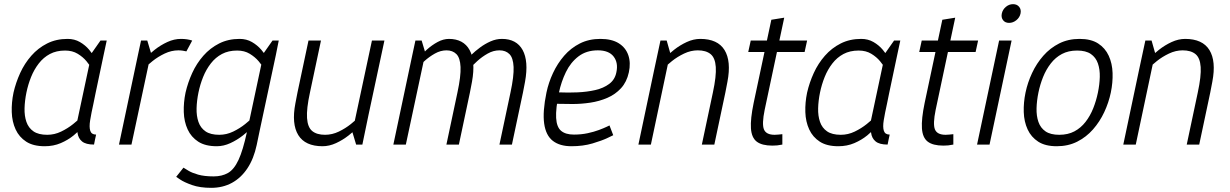

<svg xmlns="http://www.w3.org/2000/svg" viewBox="-20 -695 5913 923"><path d="M432 0Q393 0 374.5 -15Q356 -30 352.5 -57Q349 -84 354.5 -119.5Q360 -155 369 -196L381 -250H440L429 -196Q419 -151 413.5 -117.5Q408 -84 414 -66Q420 -48 442 -48L437 -25ZM421 -440 478 -430 402 -70 340 -60ZM421 -440 463 -500H493L478 -430ZM387 -150 417 -140Q417 -140 407.5 -125Q398 -110 379.5 -88Q361 -66 334 -44Q307 -22 272 -7Q237 8 195 8L207 -47Q242 -47 274 -62.5Q306 -78 331.5 -98.5Q357 -119 372 -134.5Q387 -150 387 -150ZM429 -350Q429 -350 420.5 -365.5Q412 -381 395.5 -401Q379 -421 353.5 -436.5Q328 -452 293 -452L305 -508Q338 -508 364 -493Q390 -478 408.5 -456Q427 -434 439 -412Q451 -390 457 -375Q463 -360 463 -360ZM293 -452Q251 -452 220 -435.5Q189 -419 166.5 -390Q144 -361 129.5 -325Q115 -289 107 -250Q99 -211 98 -174.5Q97 -138 107 -109Q117 -80 141 -63.5Q165 -47 207 -47L195 8Q140 8 106 -14Q72 -36 55 -73Q38 -110 36.5 -156Q35 -202 45 -250Q56 -298 77 -344Q98 -390 130.5 -427Q163 -464 206.5 -486Q250 -508 305 -508Z M837 -453 849 -508ZM643 -430 706 -440 612 0H552ZM876 -448Q868 -450 858 -451.5Q848 -453 837 -453L849 -508Q865 -508 878.5 -506Q892 -504 904 -500ZM706 -440 643 -430 658 -500H688ZM658 -350 629 -360Q629 -360 641 -375Q653 -390 674.5 -412Q696 -434 724 -456Q752 -478 784.5 -493Q817 -508 850 -508L838 -453Q804 -453 771.5 -437.5Q739 -422 713.5 -401.5Q688 -381 673 -365.5Q658 -350 658 -350Z M1248 -440 1306 -430 1229 -70 1167 -60ZM1229 -70 1214 2Q1200 68 1169.5 114Q1139 160 1095 184Q1051 208 995 208L1007 153Q1047 153 1076 136.5Q1105 120 1126.5 74Q1148 28 1167 -60ZM1248 -440 1290 -500H1320L1306 -430ZM1214 -150 1244 -140Q1244 -140 1231.5 -125Q1219 -110 1197.5 -88Q1176 -66 1148 -44Q1120 -22 1087.5 -7Q1055 8 1022 8L1034 -47Q1069 -47 1101 -62.5Q1133 -78 1158.5 -98.5Q1184 -119 1199 -134.5Q1214 -150 1214 -150ZM1257 -350Q1257 -350 1248.5 -365.5Q1240 -381 1223 -401Q1206 -421 1180.5 -436.5Q1155 -452 1120 -452L1132 -508Q1165 -508 1191 -493Q1217 -478 1236 -456Q1255 -434 1267 -412Q1279 -390 1285 -375Q1291 -360 1291 -360ZM1120 -452Q1078 -452 1047 -435.5Q1016 -419 993.5 -390Q971 -361 956.5 -325Q942 -289 934 -250Q926 -211 925 -174.5Q924 -138 934 -109Q944 -80 968 -63.5Q992 -47 1034 -47L1022 8Q967 8 933 -14Q899 -36 882 -73Q865 -110 863.5 -156Q862 -202 872 -250Q883 -298 904 -344Q925 -390 957.5 -427Q990 -464 1033.5 -486Q1077 -508 1132 -508ZM862 111Q870 116 886.5 126Q903 136 932.5 144.5Q962 153 1008 153L996 208Q941 208 903 194.5Q865 181 846 168Q827 155 827 155Z M1410 -250H1470Q1453 -172 1456 -127.5Q1459 -83 1481 -65Q1503 -47 1543 -47L1531 8Q1447 8 1414 -45.5Q1381 -99 1400 -198ZM1751 -140 1674 -60 1768 -500H1828ZM1470 -250H1410L1463 -500H1523ZM1674 -60 1751 -140 1722 0H1692ZM1722 -150 1751 -140Q1751 -140 1739 -125Q1727 -110 1705.5 -88Q1684 -66 1656 -44Q1628 -22 1595.5 -7Q1563 8 1530 8L1542 -47Q1577 -47 1609 -62.5Q1641 -78 1666.5 -98.5Q1692 -119 1707 -134.5Q1722 -150 1722 -150Z M2239 -250H2179Q2196 -329 2194 -373Q2192 -417 2174 -435Q2156 -453 2126 -453L2138 -508Q2173 -508 2198 -494.5Q2223 -481 2237.5 -454.5Q2252 -428 2255 -390Q2258 -352 2249 -302ZM1962 -430 2025 -440 1931 0H1871ZM2179 -250H2239L2186 0H2126ZM2434 -250H2494L2441 0H2381ZM2494 -250H2434Q2451 -329 2449 -373Q2447 -417 2429 -435Q2411 -453 2381 -453L2393 -508Q2428 -508 2453 -494.5Q2478 -481 2492.5 -454.5Q2507 -428 2510 -390Q2513 -352 2504 -302ZM2025 -440 1962 -430 1977 -500H2007ZM1972 -350 1948 -360Q1948 -360 1959 -375Q1970 -390 1988.5 -412Q2007 -434 2031.5 -456Q2056 -478 2083.5 -493Q2111 -508 2139 -508L2127 -453Q2098 -453 2070.5 -437.5Q2043 -422 2020.5 -401.5Q1998 -381 1985 -365.5Q1972 -350 1972 -350ZM2226 -350 2208 -390Q2208 -390 2218 -402Q2228 -414 2246 -431.5Q2264 -449 2287.5 -466.5Q2311 -484 2338 -496Q2365 -508 2393 -508L2381 -453Q2352 -453 2324.5 -437.5Q2297 -422 2274.5 -401.5Q2252 -381 2239 -365.5Q2226 -350 2226 -350Z M2910 -92 2928 -45Q2928 -45 2901 -32Q2874 -19 2828.5 -5.5Q2783 8 2727 8L2739 -48Q2774 -48 2804.5 -54.5Q2835 -61 2859 -70Q2883 -79 2896.5 -85.5Q2910 -92 2910 -92ZM2607 -250H2667Q2651 -172 2653.5 -128Q2656 -84 2677.5 -66Q2699 -48 2739 -48L2727 8Q2671 8 2637.5 -18Q2604 -44 2596 -101Q2588 -158 2607 -250ZM2866 -508Q2921 -508 2954.5 -487Q2988 -466 3000.5 -429.5Q3013 -393 3003 -347Q2993 -301 2965.5 -271Q2938 -241 2899.5 -224.5Q2861 -208 2818 -201.5Q2775 -195 2733 -195L2656 -196L2667 -251Q2711 -249 2756.5 -251Q2802 -253 2841.5 -262Q2881 -271 2908.5 -291.5Q2936 -312 2943 -347Q2953 -393 2930 -423Q2907 -453 2854 -453Q2799 -453 2761 -424Q2723 -395 2700.5 -348.5Q2678 -302 2667 -250H2607Q2617 -298 2638.5 -344Q2660 -390 2692 -427Q2724 -464 2767.5 -486Q2811 -508 2866 -508Z M3467 -250H3407Q3424 -329 3421 -373Q3418 -417 3396 -435Q3374 -453 3334 -453L3346 -508Q3430 -508 3463 -454.5Q3496 -401 3477 -302ZM3125 -360 3202 -440 3109 0H3049ZM3407 -250H3467L3414 0H3354ZM3202 -440 3125 -360 3155 -500H3185ZM3155 -350 3125 -360Q3125 -360 3137.5 -375Q3150 -390 3171.5 -412Q3193 -434 3221 -456Q3249 -478 3281.5 -493Q3314 -508 3347 -508L3335 -453Q3301 -453 3268.5 -437.5Q3236 -422 3210.5 -401.5Q3185 -381 3170 -365.5Q3155 -350 3155 -350Z M3577 -445 3589 -500H3860L3848 -445ZM3741 -50V0Q3726 3 3716 4Q3706 5 3693 5Q3643 5 3618 -14Q3593 -33 3590 -78Q3587 -123 3603 -200L3688 -600L3750 -610L3656 -167Q3642 -99 3652.5 -73Q3663 -47 3704 -47Q3713 -47 3721.5 -48Q3730 -49 3741 -50Z M4247 0Q4208 0 4189.5 -15Q4171 -30 4167.5 -57Q4164 -84 4169.5 -119.5Q4175 -155 4184 -196L4196 -250H4255L4244 -196Q4234 -151 4228.5 -117.5Q4223 -84 4229 -66Q4235 -48 4257 -48L4252 -25ZM4236 -440 4293 -430 4217 -70 4155 -60ZM4236 -440 4278 -500H4308L4293 -430ZM4202 -150 4232 -140Q4232 -140 4222.5 -125Q4213 -110 4194.5 -88Q4176 -66 4149 -44Q4122 -22 4087 -7Q4052 8 4010 8L4022 -47Q4057 -47 4089 -62.5Q4121 -78 4146.5 -98.5Q4172 -119 4187 -134.5Q4202 -150 4202 -150ZM4244 -350Q4244 -350 4235.5 -365.5Q4227 -381 4210.5 -401Q4194 -421 4168.5 -436.5Q4143 -452 4108 -452L4120 -508Q4153 -508 4179 -493Q4205 -478 4223.5 -456Q4242 -434 4254 -412Q4266 -390 4272 -375Q4278 -360 4278 -360ZM4108 -452Q4066 -452 4035 -435.5Q4004 -419 3981.5 -390Q3959 -361 3944.5 -325Q3930 -289 3922 -250Q3914 -211 3913 -174.5Q3912 -138 3922 -109Q3932 -80 3956 -63.5Q3980 -47 4022 -47L4010 8Q3955 8 3921 -14Q3887 -36 3870 -73Q3853 -110 3851.5 -156Q3850 -202 3860 -250Q3871 -298 3892 -344Q3913 -390 3945.5 -427Q3978 -464 4021.5 -486Q4065 -508 4120 -508Z M4399 -445 4411 -500H4682L4670 -445ZM4563 -50V0Q4548 3 4538 4Q4528 5 4515 5Q4465 5 4440 -14Q4415 -33 4412 -78Q4409 -123 4425 -200L4510 -600L4572 -610L4478 -167Q4464 -99 4474.5 -73Q4485 -47 4526 -47Q4535 -47 4543.5 -48Q4552 -49 4563 -50Z M4677 0 4783 -500H4843L4737 0ZM4831 -585Q4812 -585 4802 -598Q4792 -611 4796 -630Q4800 -649 4815.5 -662Q4831 -675 4850 -675Q4869 -675 4879.5 -662Q4890 -649 4886 -630Q4882 -611 4866 -598Q4850 -585 4831 -585Z M4910 -250Q4920 -298 4941.5 -344Q4963 -390 4995.5 -427Q5028 -464 5071.5 -486Q5115 -508 5170 -508Q5225 -508 5259 -486Q5293 -464 5310 -427Q5327 -390 5328.5 -344Q5330 -298 5320 -250Q5310 -202 5288.5 -156Q5267 -110 5234.5 -73Q5202 -36 5158.5 -14Q5115 8 5060 8Q5005 8 4971 -14Q4937 -36 4920 -73Q4903 -110 4901.5 -156Q4900 -202 4910 -250ZM4972 -250Q4964 -211 4963 -174.5Q4962 -138 4972 -109Q4982 -80 5006 -63.5Q5030 -47 5072 -47Q5114 -47 5145 -63.5Q5176 -80 5198.5 -109Q5221 -138 5235.5 -174.5Q5250 -211 5258 -250Q5266 -289 5267 -325Q5268 -361 5258 -390Q5248 -419 5224 -435.5Q5200 -452 5158 -452Q5116 -452 5085 -435.5Q5054 -419 5031.5 -390Q5009 -361 4994.5 -325Q4980 -289 4972 -250Z M5798 -250H5738Q5755 -329 5752 -373Q5749 -417 5727 -435Q5705 -453 5665 -453L5677 -508Q5761 -508 5794 -454.5Q5827 -401 5808 -302ZM5456 -360 5533 -440 5440 0H5380ZM5738 -250H5798L5745 0H5685ZM5533 -440 5456 -360 5486 -500H5516ZM5486 -350 5456 -360Q5456 -360 5468.5 -375Q5481 -390 5502.5 -412Q5524 -434 5552 -456Q5580 -478 5612.5 -493Q5645 -508 5678 -508L5666 -453Q5632 -453 5599.5 -437.5Q5567 -422 5541.5 -401.5Q5516 -381 5501 -365.5Q5486 -350 5486 -350Z"/></svg>

Font: Epunda Sans Light
Style: Italic
Weight: 300
Italic angle: -12.0243°
Designer: Simon Atzbach
Foundry: typofactur
Version: Version 2.204